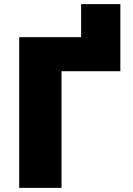

<svg xmlns="http://www.w3.org/2000/svg" viewBox="-20 -910 646 930"><path d="M563 -565H278V0H73V-730H373V-890H563Z"/></svg>

Font: M PLUS 1p Black
Style: Regular
Weight: 900
Version: Version 1.061